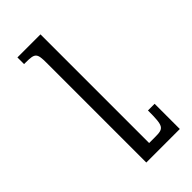

<svg xmlns="http://www.w3.org/2000/svg" viewBox="-168 -531 571 571"><g transform="rotate(-45 117.5 -246.0)"><path d="M224 -106H196C196 -39 192 -35 154 -35H130V-492H33V-464H41C79 -464 83 -459 83 -419V0H224Z"/></g></svg>

Font: Noto Serif Armenian ExtraCondensed Light
Style: Regular
Weight: 300
Width: 2
Designer: Monotype Design Team
Foundry: Monotype Imaging Inc.
Version: Version 2.008